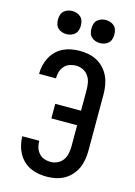

<svg xmlns="http://www.w3.org/2000/svg" viewBox="-140 -1027 781 1108"><g transform="rotate(15 250.0 -473.0)"><path d="M253 8Q227 8 202 3.5Q177 -1 154 -12Q131 -23 112.5 -41Q94 -59 82 -81.5Q70 -104 64 -129Q58 -154 58 -179V-181H159V-180Q159 -160 164.5 -141.5Q170 -123 183 -108Q196 -93 214.5 -86.5Q233 -80 253 -80Q274 -80 294 -89.5Q314 -99 326.5 -117Q339 -135 343 -156.5Q347 -178 347 -200V-324H193V-411H347V-535Q347 -557 343 -578.5Q339 -600 326.5 -618Q314 -636 294 -645.5Q274 -655 253 -655Q233 -655 214.5 -648.5Q196 -642 183 -627Q170 -612 164.5 -593.5Q159 -575 159 -555V-554H58V-556Q58 -581 64 -606Q70 -631 82 -653.5Q94 -676 112.5 -694Q131 -712 154 -723Q177 -734 202 -738.5Q227 -743 253 -743Q280 -743 306.5 -737.5Q333 -732 356.5 -719Q380 -706 398.5 -685.5Q417 -665 428 -640.5Q439 -616 443.5 -589Q448 -562 448 -535V-200Q448 -173 443.5 -146Q439 -119 428 -94.5Q417 -70 398.5 -49.5Q380 -29 356.5 -16Q333 -3 306.5 2.5Q280 8 253 8ZM351 -816Q337 -816 323.5 -820.5Q310 -825 300 -834.5Q290 -844 286 -857.5Q282 -871 282 -885Q282 -899 286 -912.5Q290 -926 300 -935.5Q310 -945 323.5 -949.5Q337 -954 351 -954Q364 -954 377.5 -949.5Q391 -945 401 -935.5Q411 -926 415 -912.5Q419 -899 419 -885Q419 -871 415 -857.5Q411 -844 401 -834.5Q391 -825 377.5 -820.5Q364 -816 351 -816ZM151 -816Q137 -816 123.5 -820.5Q110 -825 100 -834.5Q90 -844 86 -857.5Q82 -871 82 -885Q82 -899 86 -912.5Q90 -926 100 -935.5Q110 -945 123.5 -949.5Q137 -954 151 -954Q164 -954 177.5 -949.5Q191 -945 201 -935.5Q211 -926 215 -912.5Q219 -899 219 -885Q219 -871 215 -857.5Q211 -844 201 -834.5Q191 -825 177.5 -820.5Q164 -816 151 -816Z"/></g></svg>

Font: Iosevka Custom Semibold
Style: Regular
Weight: 600
Designer: Belleve Invis
Foundry: Belleve Invis
Version: Version 27.0.2; ttfautohint (v1.8.4)